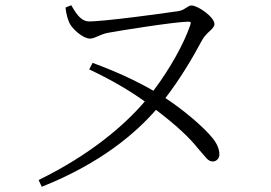

<svg xmlns="http://www.w3.org/2000/svg" viewBox="-20 -693 1040 736"><path d="M322 -427C409 -386 478 -345 535 -304C458 -214 327 -100 128 -3L140 23C369 -68 502 -185 578 -272C654 -214 705 -167 739 -124C771 -88 777 -74 796 -74C808 -74 821 -84 821 -101C821 -120 813 -140 797 -161C759 -209 676 -277 614 -317C673 -394 718 -471 753 -536C770 -570 802 -581 802 -601C802 -628 738 -672 714 -672C700 -672 689 -655 667 -651C619 -643 367 -609 319 -611C285 -613 267 -651 253 -673L231 -664C234 -636 241 -617 246 -605C257 -582 298 -545 325 -545C344 -545 362 -561 393 -567C435 -575 641 -608 700 -610C712 -610 713 -608 709 -596C686 -528 633 -431 568 -345C501 -384 427 -418 335 -452Z"/></svg>

Font: Noto Serif SC Light
Style: Regular
Weight: 300
Designer: Ryoko NISHIZUKA 西塚涼子 (kana & ideographs); Frank Grießhammer (Latin, Greek & Cyrillic); Wenlong ZHANG 张文龙 (bopomofo); San
Foundry: Adobe
Version: Version 2.001;hotconv 1.1.0;makeotfexe 2.6.0